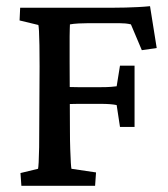

<svg xmlns="http://www.w3.org/2000/svg" viewBox="-20 -598 542 618"><path d="M48.8 0 45.9 -41 102.5 -54.7Q103.5 -58.6 104.5 -76.2Q105.5 -93.8 106 -124.5Q106.4 -155.3 106.4 -197.3L107.4 -383.8Q107.4 -423.8 106.9 -452.6Q106.4 -481.4 105.5 -498Q104.5 -514.6 103.5 -517.6L43 -532.2L44.9 -573.2H348.6Q365.2 -573.2 384.3 -573.7Q403.3 -574.2 423.8 -575.2Q444.3 -576.2 462.9 -578.1L484.4 -443.4L436.5 -436.5L401.4 -519.5Q393.6 -521.5 383.8 -522.5Q374 -523.4 363.3 -523.4H265.6Q250 -523.4 232.9 -522.5Q215.8 -521.5 205.1 -519.5Q205.1 -515.6 204.6 -505.9Q204.1 -496.1 204.1 -481.4Q204.1 -466.8 204.1 -445.8Q204.1 -424.8 204.1 -397.5L205.1 -181.6Q205.1 -144.5 206.1 -117.2Q207 -89.8 208 -74.2Q209 -58.6 210 -54.7L289.1 -43L286.1 0ZM366.2 -189.5 355.5 -259.8Q346.7 -261.7 334 -262.7Q321.3 -263.7 304.7 -263.7H231.4Q218.8 -263.7 206.1 -263.2Q193.4 -262.7 178.7 -261.7V-319.3Q190.4 -318.4 204.1 -317.9Q217.8 -317.4 231.4 -317.4H304.7Q324.2 -317.4 336.9 -318.4Q349.6 -319.3 355.5 -320.3L366.2 -386.7H413.1V-189.5Z"/></svg>

Font: Crimson Pro ExtraLight Medium
Style: Regular
Weight: 500
Version: Version 1.002